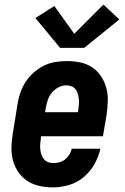

<svg xmlns="http://www.w3.org/2000/svg" viewBox="-20 -802 540 830"><path d="M210 8Q180 8 151.5 2Q123 -4 99.5 -19Q76 -34 60 -57Q44 -80 36.5 -107Q29 -134 29.5 -164Q30 -194 35 -223L56 -353Q60 -378 68.5 -402.5Q77 -427 91.5 -449Q106 -471 126.5 -489Q147 -507 170.5 -518.5Q194 -530 219.5 -534Q245 -538 270 -538Q299 -538 327.5 -532Q356 -526 379 -510.5Q402 -495 417 -472Q432 -449 439.5 -422Q447 -395 446 -365.5Q445 -336 441 -307L425 -213H158L157 -206Q155 -194 154 -182Q153 -170 154 -158Q155 -146 158.5 -135Q162 -124 169 -115Q176 -106 187 -101.5Q198 -97 210 -97Q223 -97 236.5 -100.5Q250 -104 261 -112.5Q272 -121 279.5 -133Q287 -145 290 -159H414Q406 -124 388 -92Q370 -60 342 -36.5Q314 -13 279 -2.5Q244 8 210 8ZM175 -317H317L318 -324Q320 -336 321 -348Q322 -360 321 -371.5Q320 -383 317 -394.5Q314 -406 307.5 -415Q301 -424 290 -428.5Q279 -433 267 -433Q250 -433 233 -424.5Q216 -416 204.5 -402Q193 -388 187 -371Q181 -354 178 -336ZM240 -595 133 -724 215 -776 301 -656 427 -782 496 -718 344 -595Z"/></svg>

Font: Iosevka Slab Extrabold Oblique
Style: Regular
Weight: 800
Italic angle: -9°
Monospace: yes
Designer: Belleve Invis
Foundry: Belleve Invis
Version: Version 11.1.1; ttfautohint (v1.8.3)